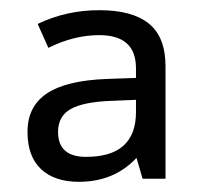

<svg xmlns="http://www.w3.org/2000/svg" viewBox="-20 -742 394 377"><path d="M305 -612Q305 -669 272.5 -695.5Q240 -722 175 -722Q110 -722 54 -695L75 -648Q125 -673 175 -673Q247 -673 247 -608V-589L190 -587Q110 -584 72 -558.5Q34 -533 34 -483Q34 -435 60.5 -410Q87 -385 135 -385Q204 -385 248 -432L260 -391H305ZM199 -544 247 -546V-522Q247 -434 149 -434Q94 -434 94 -483Q94 -514 119 -528Q144 -542 199 -544Z"/></svg>

Font: OpenSansMMV
Style: Regular
Weight: 400
Designer: Steve Matteson
Foundry: Ascender Corporation
Version: Version 4.000